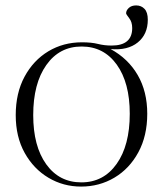

<svg xmlns="http://www.w3.org/2000/svg" viewBox="-20 -678 600 708"><path d="M525 -605.5Q525 -551.5 488 -521.5Q451 -491.5 388 -497Q452.5 -462 487.8 -401.2Q523 -340.5 523 -258.5Q523 -177 490.2 -116.5Q457.5 -56 402 -23Q346.5 10 279 10Q213.5 10 158.8 -22.5Q104 -55 71 -114.2Q38 -173.5 38 -253.5Q38 -335 70.5 -395.2Q103 -455.5 158.2 -488.8Q213.5 -522 282 -522Q317.5 -522 341.2 -516Q365 -510 391.5 -510Q467.5 -510 467.5 -574.5Q467.5 -597 456.2 -611.2Q445 -625.5 445 -629Q445 -639.5 455 -648.8Q465 -658 482 -658Q501 -658 513 -645.2Q525 -632.5 525 -605.5ZM280 -5.5Q362 -5.5 410.2 -73.8Q458.5 -142 458.5 -258.5Q458.5 -373 410.5 -439.8Q362.5 -506.5 281 -506.5Q199 -506.5 150.8 -438.2Q102.5 -370 102.5 -253.5Q102.5 -139 150.5 -72.2Q198.5 -5.5 280 -5.5Z"/></svg>

Font: Newsreader 72pt Light
Style: Regular
Weight: 300
Designer: Hugues Gentile
Foundry: Production Type
Version: Version 1.003; ttfautohint (v1.8.3)